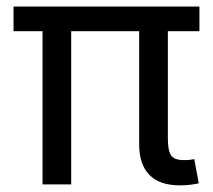

<svg xmlns="http://www.w3.org/2000/svg" viewBox="-20 -559 647 582"><path d="M525.9 2.9Q463.4 2.9 432.6 -29.1Q401.9 -61 401.9 -120.1V-513.2H488.8V-139.2Q488.8 -103 498.5 -88.4Q508.3 -73.7 536.6 -73.7Q548.8 -73.7 555.7 -74.5Q562.5 -75.2 568.8 -76.7L582.5 -3.4Q572.3 -1 557.6 1Q543 2.9 525.9 2.9ZM108.9 0V-513.2H195.8V0ZM21 -464.4V-539.1H584.5V-464.4Z"/></svg>

Font: Inter 18pt
Style: Regular
Weight: 400
Designer: Rasmus Andersson
Foundry: rsms
Version: Version 4.001;git-66647c0bb